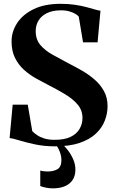

<svg xmlns="http://www.w3.org/2000/svg" viewBox="-20 -774 620 1030"><path d="M275 11Q215.5 11 166.2 0.2Q117 -10.5 82.5 -21.2Q48 -32 31.5 -33.5L48 -212.5H129L153 -70.5Q163.5 -59.5 179.5 -48.8Q195.5 -38 218.2 -31Q241 -24 271 -24Q325.5 -23.5 358.8 -39.8Q392 -56 407.2 -83Q422.5 -110 422.5 -141Q422.5 -182 397.2 -212.2Q372 -242.5 330.2 -267.8Q288.5 -293 238.5 -318.5Q208 -334 173.8 -353Q139.5 -372 109.5 -398.8Q79.5 -425.5 60.8 -462.8Q42 -500 42 -552Q42 -604 71.8 -650Q101.5 -696 160.2 -724.8Q219 -753.5 305.5 -753.5Q348 -753.5 382.8 -748.2Q417.5 -743 444.2 -735.8Q471 -728.5 489.8 -723Q508.5 -717.5 519 -716.5L503.5 -547H425.5L402.5 -685Q397.5 -691.5 384.5 -699.5Q371.5 -707.5 351.2 -713.2Q331 -719 304 -718.5Q260.5 -718 231 -703.2Q201.5 -688.5 186.5 -663.5Q171.5 -638.5 171.5 -607Q171.5 -562.5 196.2 -533Q221 -503.5 261.2 -481Q301.5 -458.5 347 -434.5Q380.5 -417.5 417 -396.8Q453.5 -376 485.5 -348.8Q517.5 -321.5 537.2 -286.2Q557 -251 557 -204.5Q557 -165 542.2 -126.8Q527.5 -88.5 494.5 -57.2Q461.5 -26 407.5 -7.5Q353.5 11 275 11ZM263.5 236.5Q246.5 236.5 228 233Q209.5 229.5 196 224V141Q205 143.5 216.2 144.8Q227.5 146 234.5 146Q266.5 146 288 133.8Q309.5 121.5 309.5 83.5Q309.5 68 304.8 52.2Q300 36.5 292.8 22.5Q285.5 8.5 277.5 0H299.5H314.5Q327 10 343.2 30.8Q359.5 51.5 372 78.8Q384.5 106 384.5 137Q384 171 368.5 193Q353 215 326 225.8Q299 236.5 263.5 236.5Z"/></svg>

Font: Merriweather 120pt
Style: Bold
Weight: 700
Designer: Eben Sorkin
Foundry: Eben Sorkin
Version: Version 2.100